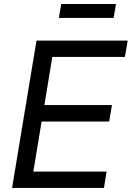

<svg xmlns="http://www.w3.org/2000/svg" viewBox="-20 -928 650 948"><path d="M39.6 0 160.2 -727.5H610.4L596.7 -647H238.3L199.2 -409.2H532.7L519 -328.1H185.5L144.5 -80.6H506.3L493.2 0ZM552.7 -908.2 541 -839.4H270.5L282.2 -908.2Z"/></svg>

Font: Inter 18pt
Style: Italic
Weight: 400
Italic angle: -9.3988°
Designer: Rasmus Andersson
Foundry: rsms
Version: Version 4.001;git-66647c0bb